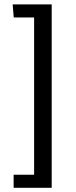

<svg xmlns="http://www.w3.org/2000/svg" viewBox="-20 -746 354 895"><path d="M43.5 129.5V68.5H139V-664.5H44L39 -725.5H221V129.5Z"/></svg>

Font: Mooli
Style: Regular
Weight: 400
Designer: Vernon Adams
Foundry: Vernon Adams
Version: Version 1.000; ttfautohint (v1.8.4.7-5d5b);gftools[0.9.33]